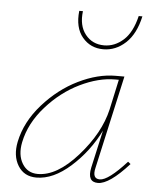

<svg xmlns="http://www.w3.org/2000/svg" viewBox="-49 -682 592 727"><g transform="rotate(5 247.5 -318.5)"><path d="M326 -503Q277 -503 246.5 -539.5Q216 -576 223 -640H237Q230 -585 256.5 -551.5Q283 -518 328 -518Q368 -518 401 -547.5Q434 -577 449 -640H463Q448 -572 410.5 -537.5Q373 -503 326 -503ZM457 -87 467 -79Q393 3 350 3Q308 3 320 -53L352 -196Q312 -115 246 -56Q180 3 116 3Q69 3 46 -34.5Q23 -72 34 -126Q50 -203 108.5 -269Q167 -335 240.5 -371Q314 -407 382 -407H415L336 -53Q326 -11 356 -11Q388 -11 457 -87ZM120 -11Q193 -11 271 -99Q349 -187 370 -278L395 -393H381Q318 -393 248 -359Q178 -325 122 -262Q66 -199 51 -126Q41 -77 61 -44Q81 -11 120 -11Z"/></g></svg>

Font: EauTestInfant Thin
Style: Italic
Weight: 250
Italic angle: -12°
Designer: Christian Thalmann (Catharsis Fonts)
Version: Version 0.001;PS 000.001;hotconv 1.0.88;makeotf.lib2.5.64775